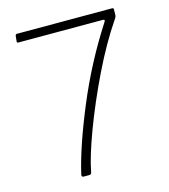

<svg xmlns="http://www.w3.org/2000/svg" viewBox="-111 -830 808 918"><g transform="rotate(-15 293.5 -371.0)"><path d="M529 -742Q536 -742 536 -736V-712Q536 -705 534.5 -700Q533 -695 528 -688Q461 -590 397.5 -459Q334 -328 288.5 -206Q243 -84 230 -14Q228 0 219 0H190Q178 0 181 -13Q211 -143 289 -330.5Q367 -518 477 -688Q480 -693 480 -695Q480 -700 471 -700H52Q47 -700 47 -707L50 -735Q51 -739 53 -740.5Q55 -742 60 -742Z"/></g></svg>

Font: Libre Franklin Thin
Style: Regular
Weight: 250
Designer: Pablo Impallari, Rodrigo Fuenzalida
Foundry: Impallari Type
Version: Version 1.002; ttfautohint (v1.5)